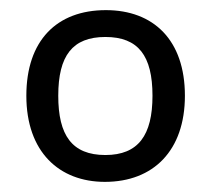

<svg xmlns="http://www.w3.org/2000/svg" viewBox="-20 -742 416 379"><path d="M345 -553C345 -663 283 -722 189 -722C92 -722 32 -662 32 -553C32 -442 97 -383 187 -383C283 -383 345 -445 345 -553ZM95 -553C95 -632 123 -669 188 -669C253 -669 281 -632 281 -553C281 -475 253 -436 188 -436C122 -436 95 -475 95 -553Z"/></svg>

Font: Noto Sans Hebrew Droid
Style: Bold
Weight: 700
Designer: Monotype Design Team
Foundry: Monotype Imaging Inc.
Version: Version 1.100